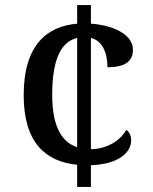

<svg xmlns="http://www.w3.org/2000/svg" viewBox="-20 -734 599 754"><path d="M283 -87V0H337V-85C450 -90 495 -137 495 -183C495 -201 488 -216 476 -224C453 -182 400 -149 337 -148V-585C383 -574 402 -525 402 -470C473 -470 502 -494 502 -539C502 -599 424 -635 337 -641V-714H283V-641C165 -631 73 -558 73 -360C73 -174 159 -99 283 -87ZM283 -585V-156C217 -177 185 -247 185 -361C185 -512 225 -571 283 -585Z"/></svg>

Font: Noto Serif Medium
Style: Regular
Weight: 500
Designer: Monotype Design Team
Foundry: Monotype Imaging Inc.
Version: Version 2.013